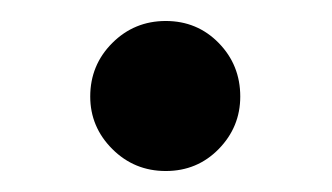

<svg xmlns="http://www.w3.org/2000/svg" viewBox="-20 -398 316 183"><path d="M138 -235Q108 -235 87 -256Q66 -277 66 -306Q66 -336 87 -357Q108 -378 138 -378Q168 -378 188.5 -357Q209 -336 209 -306Q209 -277 188.5 -256Q168 -235 138 -235Z"/></svg>

Font: Lisu Bosa SemiBold
Style: Regular
Weight: 600
Designer: David Morse, Annie Olsen, Victor Gaultney, Frank Grießhammer (Latin)
Foundry: SIL International
Version: Version 2.000